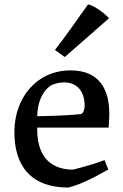

<svg xmlns="http://www.w3.org/2000/svg" viewBox="-20 -823 547 857"><path d="M44.4 -242.2C41 -82 119.1 14.2 285.2 14.2C339.4 0 392.1 -25.9 463.4 -66.4L446.8 -108.4C378.9 -83 305.7 -65.9 305.7 -65.9C248 -65.9 143.1 -85.9 146 -253.4H464.8C464.8 -253.4 467.3 -287.6 467.8 -306.2C470.2 -428.7 419.9 -508.8 295.4 -508.8C142.1 -508.8 47.4 -385.7 44.4 -242.2ZM146 -304.2C148.9 -403.8 199.7 -439.9 214.8 -445.3C293.5 -474.1 357.9 -439.9 357.9 -351.1C357.9 -334 351.1 -315.4 340.3 -314C324.2 -312 274.9 -306.2 146 -304.2ZM269 -568.4 466.8 -741.7C443.4 -766.6 400.4 -798.3 373 -803.2C323.2 -734.9 276.4 -664.6 225.1 -600.1Z"/></svg>

Font: Donegal One
Style: Regular
Weight: 400
Designer: Gary Lonergan
Foundry: Sorkin Type Co.
Version: Version 1.004